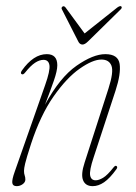

<svg xmlns="http://www.w3.org/2000/svg" viewBox="-20 -613 455 640"><path d="M52 -366Q47 -369 53 -378Q91.5 -432.5 136 -432.5Q171 -432.5 171 -395.5Q171 -377 159.5 -344Q148 -311 130 -264Q179.5 -355 235 -393.8Q290.5 -432.5 331 -432.5Q374 -432.5 378.8 -399.8Q383.5 -367 365 -310.5L292 -88Q277.5 -44.5 280.5 -28.2Q283.5 -12 299 -12Q309.5 -12 323.8 -20.5Q338 -29 358.5 -55Q364.5 -62.5 368.5 -59.5Q373 -55.5 368 -49Q346 -18.5 327 -5.5Q308 7.5 289 7.5Q265 7.5 257 -12Q249 -31.5 262 -71L341.5 -317.5Q359.5 -373.5 351.5 -394Q343.5 -414.5 318 -414.5Q289 -414.5 245.8 -384.2Q202.5 -354 158.8 -291.8Q115 -229.5 83.5 -133.5Q67.5 -84 63.8 -67.8Q60 -51.5 60 -43.5Q60 -34.5 62.2 -28.5Q64.5 -22.5 64.5 -14.5Q64.5 -5.5 55.5 1Q46.5 7.5 35.5 7.5Q22.5 7.5 21 -3.2Q19.5 -14 29 -40.5L130.5 -329.5Q147.5 -377.5 144.8 -395.5Q142 -413.5 125 -413.5Q111.5 -413.5 96.8 -403.8Q82 -394 64 -371.5Q57 -362.5 52 -366ZM274 -475.5Q263 -464.5 255 -464.5Q245.5 -464.5 240.5 -475.5L186.5 -581.5Q183 -587.5 189 -591.5Q193.5 -594 198.5 -588L262 -501.5L371 -588Q381 -595 384.5 -591.5Q388 -587 382 -581.5Z"/></svg>

Font: Fraunces 144pt S050 Thin
Style: Italic
Weight: 100
Italic angle: -16°
Version: Version 1.000; ttfautohint (v1.8.3)